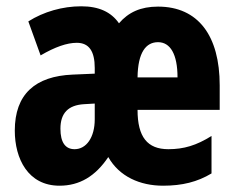

<svg xmlns="http://www.w3.org/2000/svg" viewBox="-20 -580 749 610"><path d="M482 -559C427 -559 388 -541 358 -506C333 -542 294 -560 238 -560C179 -560 119 -543 70 -512L109 -404C155 -431 193 -444 224 -444C263 -444 281 -417 281 -364V-346L211 -343C92 -338 27 -281 27 -165C27 -76 69 10 169 10C233 10 283 -20 324 -81C359 -19 425 10 498 10C559 10 607 -2 652 -29V-148C604 -118 564 -106 515 -106C448 -106 417 -145 417 -231H678V-309C678 -466 610 -559 482 -559ZM482 -446C521 -446 544 -408 544 -334H417C418 -414 444 -446 482 -446ZM247 -249 281 -251V-201C281 -143 254 -106 217 -106C188 -106 172 -127 172 -171C172 -221 197 -246 247 -249Z"/></svg>

Font: Noto Sans Armenian ExtraCondensed ExtraBold
Style: Regular
Weight: 800
Width: 2
Designer: Monotype Design Team
Foundry: Monotype Imaging Inc.
Version: Version 2.008